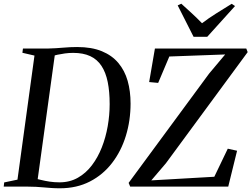

<svg xmlns="http://www.w3.org/2000/svg" viewBox="-33 -1004 1352 1033"><path d="M90.5 -743H227.5Q267.5 -744 306.2 -747.5Q345 -751 382 -751Q460 -751 514.8 -728.5Q569.5 -706 603.8 -665.2Q638 -624.5 653.8 -569Q669.5 -513.5 669.5 -447Q669.5 -355.5 644.2 -273.2Q619 -191 570.2 -127.5Q521.5 -64 450.8 -27.5Q380 9 289.5 9Q264.5 9 243.5 7.5Q222.5 6 202.2 4.2Q182 2.5 160.8 1.2Q139.5 0 114 0H-13L-10.5 -22.5L61 -37.5L152.5 -705L87.5 -720ZM166.5 -16.5 144 -46.5Q165.5 -41.5 187.5 -36Q209.5 -30.5 234 -26.8Q258.5 -23 287.5 -23Q342.5 -23 386 -47.8Q429.5 -72.5 461.5 -114.8Q493.5 -157 514.8 -211Q536 -265 546.5 -325Q557 -385 557 -443.5Q557 -511.5 546.5 -563Q536 -614.5 513 -649.5Q490 -684.5 452.5 -702Q415 -719.5 360.5 -719.5Q338 -719.5 316.2 -716.5Q294.5 -713.5 276 -709.5Q257.5 -705.5 245.5 -702L264.5 -727ZM667.5 0 659 -20 1092 -608 1178.5 -711 878 -700 818 -558 769.5 -562.5 800.5 -743H1292L1299.5 -723.5L859.5 -125.5L781 -33.5L1120 -53L1192.5 -204L1242.5 -193L1195 0ZM1008.5 -806 923 -975 942.5 -984Q971 -958.5 999 -932.5Q1027 -906.5 1054 -879Q1088.5 -905.5 1128.8 -930.8Q1169 -956 1213.5 -983.5L1231.5 -971.5L1082 -806Z"/></svg>

Font: Merriweather 120pt
Style: Italic
Weight: 400
Italic angle: -7.8°
Version: Version 2.101